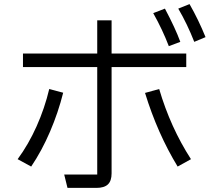

<svg xmlns="http://www.w3.org/2000/svg" viewBox="-20 -886 1040 936"><path d="M927 -682Q893 -769 849 -844L904 -866Q948 -789 982 -705ZM803 -661Q772 -742 727 -822L784 -844Q835 -748 859 -682ZM309 30 293 -35H454V-559H92V-625H454V-787H524V-625H888V-559H524V-41Q524 -4 506 13Q488 30 450 30ZM66 -110Q119 -182 158.5 -270.5Q198 -359 220 -452L288 -434Q264 -338 224 -244.5Q184 -151 132 -74ZM846 -74Q748 -235 687 -433L756 -452Q811 -265 911 -110Z"/></svg>

Font: IBM Plex Sans JP
Style: Regular
Weight: 400
Designer: Mike Abbink; Paul van der Laan; Pieter van Rosmalen; Wujin Sim; Yejin Wi; Jinhee Kim; Boomi Park; Yona Kim; Kichan Ma
Foundry: Sandoll Inc.
Version: Version 1.001